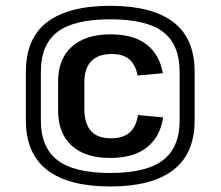

<svg xmlns="http://www.w3.org/2000/svg" viewBox="-20 -866 771 671"><path d="M364.8 -314Q278 -314 230.6 -357Q183.1 -400.1 183.1 -479.6V-582.3Q183.1 -660.4 231.5 -703.2Q280 -746 365.2 -746Q447.1 -746 492.6 -710.4Q538 -674.7 549 -610.1L460.9 -602Q453.9 -639.4 432.3 -658.4Q410.6 -677.3 369.3 -677.3Q323.6 -677.3 299.2 -652.4Q274.8 -627.5 274.8 -577.7V-484.2Q274.8 -435.4 297.3 -409Q319.7 -382.7 368.3 -382.7Q410.1 -382.7 433 -402.8Q455.9 -423 462.3 -464L550 -455.8Q540.5 -389.2 494.3 -351.6Q448.1 -314 364.8 -314ZM365.3 -214.3Q219.9 -214.3 145.2 -271.7Q70.4 -329.2 70.4 -445.1V-614.9Q70.4 -732.3 145.2 -789Q219.9 -845.7 365.3 -845.7Q510.7 -845.7 585.4 -789Q660.2 -732.3 660.2 -614.9V-445.1Q660.2 -329.2 585.4 -271.7Q510.7 -214.3 365.3 -214.3ZM365.3 -261.5Q491.6 -261.5 549.7 -306.2Q607.8 -350.8 607.8 -445.1V-614.9Q607.8 -709.7 550.4 -754.1Q493.1 -798.5 365.3 -798.5Q238 -798.5 180.4 -754.1Q122.8 -709.7 122.8 -614.9V-445.1Q122.8 -350.8 180.9 -306.2Q239 -261.5 365.3 -261.5Z"/></svg>

Font: Pathway Extreme 8pt Thin
Style: Regular
Weight: 100
Designer: Eduardo Rodriguez Tunni
Foundry: Eduardo Rodriguez Tunni
Version: Version 1.000